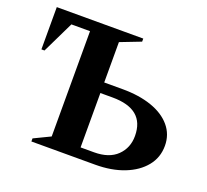

<svg xmlns="http://www.w3.org/2000/svg" viewBox="-115 -799 1012 939"><g transform="rotate(20 391.0 -330.0)"><path d="M468 0H136V-16L221 -57V-605H124L44 -440H28V-660H478V-644L372 -603V-393H468Q554 -393 619 -370.5Q684 -348 720.5 -305Q757 -262 757 -203Q757 -142 720 -96.5Q683 -51 618 -25.5Q553 0 468 0ZM435 -338H372V-55H442Q520 -55 561.5 -95.5Q603 -136 603 -198Q603 -338 435 -338Z"/></g></svg>

Font: Spectral
Style: Bold
Weight: 700
Designer: Jean-Baptiste Levee
Foundry: Production Type
Version: Version 2.001